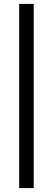

<svg xmlns="http://www.w3.org/2000/svg" viewBox="-20 -738 270 980"><path d="M78 222V-718H152V222Z"/></svg>

Font: TitilliumWeb-Regular
Style: Regular
Weight: 400
Version: Version 1.001;PS 57.000;hotconv 1.0.70;makeotf.lib2.5.55311